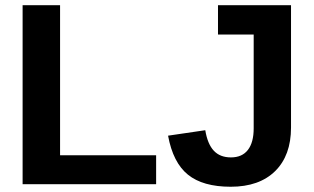

<svg xmlns="http://www.w3.org/2000/svg" viewBox="-20 -708 1207 738"><path d="M66.9 0V-688H210.9V-111.3H580.1V0ZM866.7 9.8Q759.8 9.8 702.4 -36.6Q645 -83 626 -186.5L769 -207.5Q777.8 -154.3 801.8 -128.7Q825.7 -103 867.7 -103Q910.6 -103 932.9 -131.8Q955.1 -160.6 955.1 -214.4V-575.2H817.9V-688H1098.6V-217.8Q1098.6 -110.4 1037.6 -50.3Q976.6 9.8 866.7 9.8Z"/></svg>

Font: Arial
Style: Bold
Weight: 700
Designer: Steve Matteson
Foundry: Ascender Corporation
Version: Version 2.00.3